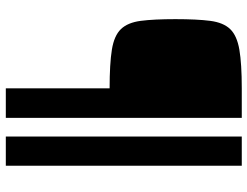

<svg xmlns="http://www.w3.org/2000/svg" viewBox="-118 -610 872 677"><g transform="rotate(90 318.5 -272.0)"><path d="M292 144V-222Q205 -222 155.5 -230Q106 -238 83 -262Q60 -286 54 -332Q48 -378 48 -454Q48 -530 54 -576.5Q60 -623 83 -647Q106 -671 155.5 -679.5Q205 -688 292 -688H396V144ZM462 144V-688H565V144Z"/></g></svg>

Font: Saira
Style: Bold
Weight: 700
Designer: Hector Gatti with collaboration of the Omnibus-Type team
Foundry: Omnibus-Type
Version: Version 1.100; ttfautohint (v1.8.3)